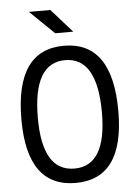

<svg xmlns="http://www.w3.org/2000/svg" viewBox="-60 -939 706 994"><g transform="rotate(-5 293.0 -442.5)"><path d="M293 9.8Q41 9.8 41 -341.8Q41 -703.1 293 -703.1Q544.9 -703.1 544.9 -341.8Q544.9 9.8 293 9.8ZM293 -64.9Q459.5 -64.9 459.5 -341.8Q459.5 -628.4 293 -628.4Q126.5 -628.4 126.5 -341.8Q126.5 -64.9 293 -64.9ZM254.4 -771.5 128.4 -893.6H239.7L348.1 -771.5Z"/></g></svg>

Font: Cascadia Mono SemiLight
Style: Regular
Weight: 350
Monospace: yes
Designer: Aaron Bell
Foundry: Saja Typeworks
Version: Version 2404.023; ttfautohint (v1.8.4)